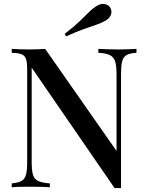

<svg xmlns="http://www.w3.org/2000/svg" viewBox="-20 -958 751 982"><path d="M678 -708V-688Q644 -686 627 -676Q610 -666 604.5 -643.5Q599 -621 599 -580V4Q591 4 583 4Q575 4 566 4L142 -612V-132Q142 -90 148 -66.5Q154 -43 174 -33Q194 -23 235 -20V0Q216 -2 186.5 -2.5Q157 -3 131 -3Q106 -3 81 -2.5Q56 -2 40 0V-20Q73 -23 90 -32.5Q107 -42 113 -65Q119 -88 119 -128V-602Q119 -639 113 -656.5Q107 -674 90 -680.5Q73 -687 40 -688V-708Q56 -707 81 -706Q106 -705 131 -705Q153 -705 174 -706Q195 -707 211 -708L576 -186V-576Q576 -619 569.5 -642Q563 -665 543 -675.5Q523 -686 483 -688V-708Q501 -707 531 -706Q561 -705 587 -705Q612 -705 637 -706Q662 -707 678 -708ZM477 -929Q497 -941 516.5 -937Q536 -933 545 -917Q553 -902 548 -884.5Q543 -867 521 -853Q500 -841 472.5 -831.5Q445 -822 408 -809Q371 -796 318 -772L311 -785Q358 -821 386.5 -848.5Q415 -876 435 -896Q455 -916 477 -929Z"/></svg>

Font: Playfair Display Medium
Style: Regular
Weight: 500
Designer: Claus Eggers Sørensen
Foundry: Claus Eggers Sørensen
Version: Version 1.203